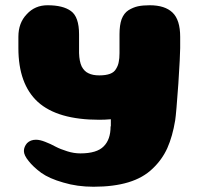

<svg xmlns="http://www.w3.org/2000/svg" viewBox="-20 -706 773 731"><path d="M550 -686Q524 -686 505 -682Q487 -678 469 -667Q452 -656 443 -633Q435 -610 435 -576V-504Q435 -483 432 -470Q430 -457 422 -444Q415 -431 399 -425Q383 -419 358 -419Q333 -419 317 -427Q301 -434 291 -453Q282 -472 281 -504V-575Q281 -642 250 -664Q220 -686 161 -686Q113 -686 82 -652Q50 -619 50 -566V-523Q50 -386 124 -318Q199 -250 358 -250Q380 -250 402 -252V-239V-226L401 -224Q401 -175 375 -149Q349 -122 286 -122Q261 -122 236 -130Q210 -138 191 -148Q173 -158 152 -166Q132 -174 117 -174Q96 -174 83 -161Q71 -147 71 -131Q71 -115 89 -93Q106 -71 137 -48Q168 -26 221 -11Q274 5 336 5Q413 5 469 -12Q525 -29 561 -64Q597 -98 617 -142Q637 -187 647 -248Q651 -274 659 -387Q666 -495 666 -523V-566Q666 -630 637 -658Q608 -686 550 -686Z"/></svg>

Font: Coiny 2.0
Style: Regular
Weight: 400
Version: Version 1.001 July 11, 2018